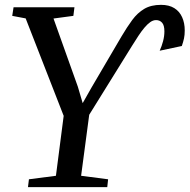

<svg xmlns="http://www.w3.org/2000/svg" viewBox="-20 -773 783 793"><path d="M95.5 0 99.5 -32.5 211 -47 243 -294.5 86 -697 30.5 -707.5 36 -743H287.5L283 -707.5L201 -696.5L301.5 -415L321.5 -347L358 -411.5L481.5 -622Q504.5 -661 526.2 -690.5Q548 -720 576 -736.5Q604 -753 645 -753Q678 -753 699.8 -739.5Q721.5 -726 732.2 -702Q743 -678 743 -647.5Q743 -628.5 740 -614.5Q737 -600.5 731 -583L639.5 -563.5Q648 -582 653.5 -602.8Q659 -623.5 659 -643.5Q659 -668.5 649.5 -679.2Q640 -690 624.5 -690Q612.5 -690 600.8 -681.8Q589 -673.5 576.8 -659Q564.5 -644.5 551.8 -625.2Q539 -606 525.5 -584L348.5 -299L315 -47L426.5 -32.5L423 0Z"/></svg>

Font: Merriweather 60pt
Style: Italic
Weight: 400
Italic angle: -7.8°
Version: Version 2.101